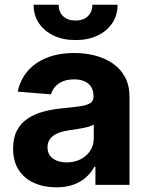

<svg xmlns="http://www.w3.org/2000/svg" viewBox="-20 -775 624 805"><path d="M216.2 10.4Q164.2 10.4 123 -8Q81.8 -26.3 58.4 -62.4Q35 -98.5 35 -152.3Q35 -198 51.5 -228.7Q68 -259.4 96.8 -278.3Q125.6 -297.2 162.4 -307.1Q199.1 -317 239.8 -320.7Q287.3 -325.3 316.4 -329.6Q345.4 -333.9 358.7 -342.9Q372.1 -352 372.1 -369.3V-371.7Q372.1 -394.2 362.5 -410Q352.9 -425.7 334.8 -433.9Q316.7 -442.2 291 -442.2Q263.9 -442.2 244 -434.1Q224.1 -426 211.6 -411.9Q199.1 -397.8 193.9 -379.5L54.1 -390.8Q64.7 -440.6 95.9 -477Q127.1 -513.3 176.7 -533Q226.3 -552.7 291.6 -552.7Q337 -552.7 378.5 -542.1Q420 -531.4 452.6 -509.1Q485.3 -486.7 504.2 -451.7Q523 -416.7 523 -368.2V0H380.1V-76H375.4Q362.1 -50.5 340.2 -31.1Q318.3 -11.7 287.5 -0.7Q256.7 10.4 216.2 10.4ZM259.4 -94.1Q292.8 -94.1 318.4 -107.5Q344 -120.9 358.6 -143.7Q373.2 -166.5 373.2 -194.9V-252.7Q366.4 -248.4 353.9 -244.6Q341.4 -240.8 326 -237.8Q310.6 -234.8 295.6 -232.5Q280.5 -230.3 268.2 -228.5Q241.3 -224.7 221.3 -216.1Q201.4 -207.4 190.3 -193.1Q179.3 -178.8 179.3 -157.4Q179.3 -126.3 201.8 -110.2Q224.3 -94.1 259.4 -94.1ZM296.7 -607Q244.7 -607 205 -625.8Q165.3 -644.6 143.1 -677.8Q120.9 -711 120.9 -755.1H226Q226 -724.8 245 -706.8Q264.1 -688.9 296.9 -688.9Q329.1 -688.9 348.1 -706.8Q367.2 -724.8 367.2 -755.1H472.9Q472.9 -711 450.6 -677.8Q428.4 -644.6 388.8 -625.8Q349.3 -607 296.7 -607Z"/></svg>

Font: Inter
Style: Regular
Weight: 400
Designer: Rasmus Andersson
Foundry: rsms
Version: Version 4.000;git-8c9346024